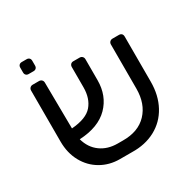

<svg xmlns="http://www.w3.org/2000/svg" viewBox="-158 -862 1025 1025"><g transform="rotate(-30 355.0 -349.5)"><path d="M646 -548V-270Q646 -186 611.5 -122.5Q577 -59 514.5 -25.5Q452 8 371 6H297Q233 6 181 -24Q129 -54 99 -108.5Q69 -163 69 -234V-548Q69 -558 75.5 -564.5Q82 -571 92 -571H131Q141 -571 147.5 -564.5Q154 -558 154 -548L157 -264Q248 -271 284 -313Q320 -355 320 -423V-548Q320 -558 326 -564.5Q332 -571 342 -571H381Q391 -571 397.5 -564.5Q404 -558 404 -548V-419Q404 -323 343 -261Q282 -199 164 -193Q180 -135 223.5 -103.5Q267 -72 328 -72H360Q455 -71 508 -127Q561 -183 561 -276V-548Q561 -558 567.5 -564.5Q574 -571 584 -571H623Q634 -571 640 -565Q646 -559 646 -548ZM80 -653V-683Q80 -693 86 -699Q92 -705 102 -705H132Q142 -705 148 -699Q154 -693 154 -683V-653Q154 -643 148 -637Q142 -631 132 -631H102Q92 -631 86 -637Q80 -643 80 -653Z"/></g></svg>

Font: Contemporary
Style: Regular
Weight: 400
Designer: Victor Tran
Foundry: Victor Tran
Version: Version 1.100